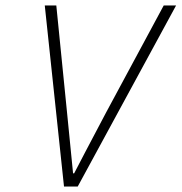

<svg xmlns="http://www.w3.org/2000/svg" viewBox="-20 -679 661 699"><path d="M213 0 143 -659H185L224 -270Q240 -106 246 -48H250Q273 -93 366 -269L576 -659H621L263 0Z"/></svg>

Font: TypoPRO Source Code Pro
Style: Italic
Weight: 300
Italic angle: -11°
Monospace: yes
Designer: Paul D. Hunt, Teo Tuominen
Foundry: Adobe Systems Incorporated
Version: Version 1.030;PS 1.0;hotconv 1.0.84;makeotf.lib2.5.63406